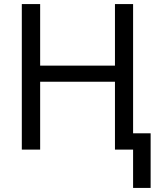

<svg xmlns="http://www.w3.org/2000/svg" viewBox="-20 -734 775 942"><path d="M633 188V0H544V-333H177V0H87V-714H177V-412H544V-714H633V-80H719V188Z"/></svg>

Font: Advent Sans Logo
Style: Regular
Weight: 400
Designer: Types & Symbols
Foundry: Types & Symbols
Version: Version 1.002